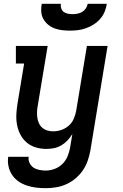

<svg xmlns="http://www.w3.org/2000/svg" viewBox="-20 -770 640 1003"><path d="M219 213Q193 213 168 210Q143 207 119.5 199Q96 191 76.5 177.5Q57 164 43.5 144Q30 124 24.5 99Q19 74 23 49H130Q127 66 134.5 81.5Q142 97 155 105.5Q168 114 185 117.5Q202 121 219 121Q242 121 265 112.5Q288 104 305.5 87Q323 70 332.5 47.5Q342 25 346 2L358 -70Q347 -52 332.5 -36.5Q318 -21 300 -10.5Q282 0 262 4Q242 8 223 8Q194 8 167 0Q140 -8 119.5 -25.5Q99 -43 86.5 -67Q74 -91 69 -118Q64 -145 65.5 -174Q67 -203 72 -232L106 -438H63V-530H229L177 -217Q174 -201 173.5 -185.5Q173 -170 175 -155Q177 -140 183.5 -126Q190 -112 201 -102.5Q212 -93 226.5 -88.5Q241 -84 257 -84Q279 -84 300 -91Q321 -98 338.5 -113Q356 -128 365 -149Q374 -170 378 -191L434 -530H542L452 17Q447 44 438 70Q429 96 413 119.5Q397 143 374.5 162Q352 181 326 192.5Q300 204 273 208.5Q246 213 219 213ZM345 -610Q324 -610 303.5 -612.5Q283 -615 264.5 -622Q246 -629 231 -641.5Q216 -654 206.5 -671Q197 -688 195.5 -708.5Q194 -729 198 -750H298Q296 -738 300 -726Q304 -714 313 -707.5Q322 -701 334.5 -698.5Q347 -696 359 -696Q372 -696 384.5 -698.5Q397 -701 408.5 -707.5Q420 -714 428 -725.5Q436 -737 438 -750H538Q535 -729 526.5 -708.5Q518 -688 503 -671Q488 -654 469 -642Q450 -630 429 -622.5Q408 -615 387 -612.5Q366 -610 345 -610Z"/></svg>

Font: Iosevka Curly Slab SmBdEx
Style: Italic
Weight: 600
Width: 7
Italic angle: -9°
Monospace: yes
Designer: Belleve Invis
Foundry: Belleve Invis
Version: Version 11.1.0; ttfautohint (v1.8.3)